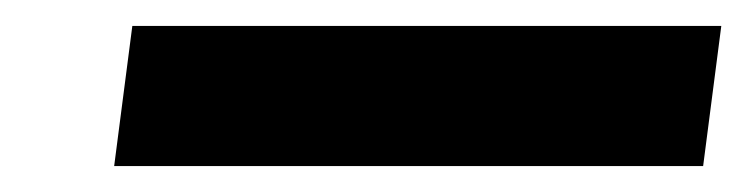

<svg xmlns="http://www.w3.org/2000/svg" viewBox="-20 -424 576 148"><path d="M68 -296 82 -404H536L522 -296Z"/></svg>

Font: Host Grotesk
Style: Bold Italic
Weight: 700
Italic angle: -8°
Designer: Doğukan Karapınar
Foundry: Element Type
Version: Version 1.003; ttfautohint (v1.8.4.7-5d5b)